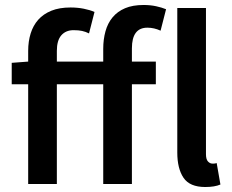

<svg xmlns="http://www.w3.org/2000/svg" viewBox="-20 -738 929 770"><path d="M394 0V-400H208V0H93V-400H27V-486L93 -491V-534Q93 -572 103 -604Q113 -636 133.5 -659Q154 -682 186 -695Q218 -708 263 -708Q291 -708 316 -703Q341 -698 359 -690L337 -604Q323 -611 309 -614Q295 -617 275 -617Q244 -617 226 -596.5Q208 -576 208 -534V-491H394V-542Q394 -580 403 -612.5Q412 -645 431.5 -668.5Q451 -692 481.5 -705Q512 -718 556 -718Q583 -718 606 -713Q629 -708 646 -701L624 -615Q598 -627 571 -627Q509 -627 509 -544V-491H605V-400H509V0ZM803 12Q741 12 716 -25Q691 -62 691 -126V-706H806V-120Q806 -99 814 -90.5Q822 -82 831 -82Q835 -82 838.5 -82Q842 -82 849 -84L864 2Q841 12 803 12Z"/></svg>

Font: Giro Semibold
Style: Regular
Weight: 600
Designer: Paul D. Hunt
Foundry: Adobe Systems Incorporated
Version: Version 1.000;PS 1.0;hotconv 1.0.88;makeotf.lib2.5.647800